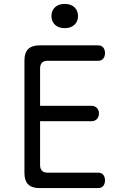

<svg xmlns="http://www.w3.org/2000/svg" viewBox="-20 -962 640 982"><path d="M185 -421H447Q465 -421 475.5 -410Q486 -399 486 -382Q486 -364 475.5 -353Q465 -342 447 -342H185V-118Q185 -99 194.5 -89Q204 -79 223 -79H481Q499 -79 508 -68Q517 -57 517 -40Q517 -22 508 -11Q499 0 481 0H183Q143 0 124 -19Q105 -38 105 -77V-653Q105 -692 124 -711Q143 -730 183 -730H481Q499 -730 508 -719Q517 -708 517 -690Q517 -673 508 -662Q499 -651 481 -651H223Q204 -651 194.5 -641Q185 -631 185 -612ZM311 -818Q280 -818 261.5 -835Q243 -852 243 -880Q243 -908 261.5 -925Q280 -942 311 -942Q342 -942 360.5 -925Q379 -908 379 -880Q379 -852 360.5 -835Q342 -818 311 -818Z"/></svg>

Font: Maple Mono Normal NL Light
Style: Regular
Weight: 300
Monospace: yes
Designer: subframe7536
Version: Version 7.000